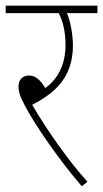

<svg xmlns="http://www.w3.org/2000/svg" viewBox="-20 -642 362 674"><path d="M287 -4C220 -78 145 -185 93 -274C164 -311 236 -364 236 -482C236 -521 227 -568 215 -596H322V-622H0V-596H186C197 -575 210 -540 210 -484C210 -412 180 -362 139 -333C120 -364 103 -377 81 -377C62 -377 45 -364 45 -340C45 -320 50 -303 68 -270C99 -211 175 -96 267 12Z"/></svg>

Font: Noto Sans Condensed Thin
Style: Regular
Weight: 100
Width: 3
Designer: Monotype Design Team
Foundry: Monotype Imaging Inc.
Version: Version 2.013